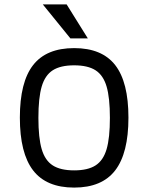

<svg xmlns="http://www.w3.org/2000/svg" viewBox="-20 -834 672 870"><path d="M70 -301Q70 -462 130 -539Q190 -616 316 -616Q442 -616 502 -539Q562 -462 562 -301Q562 -140 502 -62Q442 16 316 16Q190 16 130 -62Q70 -140 70 -301ZM478 -300Q478 -391 463 -442Q448 -493 413 -515.5Q378 -538 316 -538Q254 -538 219 -515.5Q184 -493 169 -442Q154 -391 154 -300Q154 -209 169 -158Q184 -107 219 -84.5Q254 -62 316 -62Q378 -62 413 -84.5Q448 -107 463 -158Q478 -209 478 -300ZM378 -660H299L174 -814H282Z"/></svg>

Font: Farro Light
Style: Regular
Weight: 300
Designer: Aceler Chua
Foundry: Grayscale Limited
Version: Version 1.101